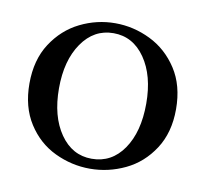

<svg xmlns="http://www.w3.org/2000/svg" viewBox="-53 -437 529 494"><g transform="rotate(10 211.5 -190.0)"><path d="M20 -189Q20 -251 48 -294Q76 -337 119.5 -358.5Q163 -380 211 -380Q259 -380 303 -358.5Q347 -337 375 -294Q403 -251 403 -189Q403 -128 375 -85Q347 -42 303 -21Q259 0 211 0Q163 0 119 -21Q75 -42 47.5 -85Q20 -128 20 -189ZM325 -190Q325 -263 293.5 -308.5Q262 -354 211 -354Q160 -354 128.5 -308.5Q97 -263 97 -190Q97 -117 128.5 -71.5Q160 -26 211 -26Q263 -26 294 -71Q325 -116 325 -190Z"/></g></svg>

Font: Hina Mincho
Style: Regular
Weight: 400
Designer: satsuyako
Foundry: satsuyako
Version: Version 1.100